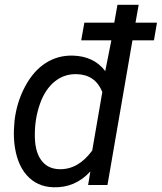

<svg xmlns="http://www.w3.org/2000/svg" viewBox="-20 -770 673 799"><path d="M620.6 -602.1H531.2L427.2 0H346.7L356 -56.6Q293 12.2 202.1 9.3Q134.3 7.3 91.6 -40.5Q48.8 -88.4 39.6 -175.3L38.1 -198.2Q36.6 -225.1 40.5 -268.1Q49.8 -345.7 84.7 -410.6Q119.6 -475.6 170.2 -507.8Q220.7 -540 282.2 -538.6Q370.6 -536.6 418 -474.1L443.4 -602.1H317.9L331.1 -675.8H455.6L468.8 -750H557.1L543.9 -675.8H633.3ZM125 -214.4Q123.5 -143.1 150.4 -105Q177.2 -66.9 227.5 -65.9Q305.7 -64 363.8 -143.6L405.8 -387.2Q376.5 -459.5 299.3 -461.4Q247.1 -462.9 207.3 -430.4Q167.5 -397.9 146.5 -338.4Q125.5 -278.8 125 -214.4Z"/></svg>

Font: Roboto
Style: Italic
Weight: 400
Italic angle: -12°
Designer: Google
Version: Version 2.134; 2016; ttfautohint (v1.6)